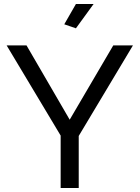

<svg xmlns="http://www.w3.org/2000/svg" viewBox="-20 -936 695 956"><path d="M358 -795 446 -916H358L300 -815ZM112 -710H13L282 -261V0H372V-259L642 -710H544L327 -340Z"/></svg>

Font: FIGSv2-sans-serif Medium
Style: Regular
Weight: 500
Designer: Matt McInerney, Pablo Impallari, Rodrigo Fuenzalida,Mirko Velimirovic
Foundry: Matt McInerney, Pablo Impallari, Rodrigo Fuenzalida
Version: Version 4.021;hotconv 1.0.109;makeotfexe 2.5.65596